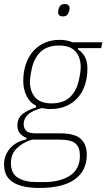

<svg xmlns="http://www.w3.org/2000/svg" viewBox="-35 -717 526 949"><path d="M394 48Q394 127 334.5 169.5Q275 212 159 212Q74 212 29.5 184Q-15 156 -15 96Q-15 51 14 17Q43 -17 95 -28L96 -36Q51 -52 51 -97Q51 -134 78 -154.5Q105 -175 143 -186L144 -194Q112 -210 96 -243.5Q80 -277 80 -316Q80 -363 93 -400.5Q106 -438 129.5 -464.5Q153 -491 186 -505.5Q219 -520 259 -520Q296 -520 323 -508H471L465 -479H351L350 -473Q373 -458 385 -435.5Q397 -413 397 -378Q397 -333 384.5 -296Q372 -259 348.5 -233Q325 -207 291 -192.5Q257 -178 215 -178Q203 -178 193 -179.5Q183 -181 172 -183Q124 -170 103 -150.5Q82 -131 82 -103Q82 -84 94 -71Q106 -58 141 -58H261Q335 -58 364.5 -30.5Q394 -3 394 48ZM220 -206Q280 -206 313 -239Q346 -272 356 -326Q361 -350 362.5 -363.5Q364 -377 364 -385Q364 -433 338 -462.5Q312 -492 257 -492Q197 -492 164 -459Q131 -426 121 -372Q116 -348 114.5 -334.5Q113 -321 113 -313Q113 -265 139 -235.5Q165 -206 220 -206ZM360 52Q360 12 338.5 -7.5Q317 -27 256 -27H123Q78 -13 48.5 15.5Q19 44 19 89Q19 141 54.5 162Q90 183 145 183H181Q263 183 311.5 150.5Q360 118 360 52ZM275 -636Q263 -636 257.5 -642Q252 -648 252 -656Q252 -665 255 -674Q259 -686 265.5 -691.5Q272 -697 286 -697Q298 -697 303.5 -691Q309 -685 309 -677Q309 -668 306 -659Q302 -647 295.5 -641.5Q289 -636 275 -636Z"/></svg>

Font: IBM Plex Sans Condensed ExtraLight
Style: Italic
Weight: 200
Width: 3
Italic angle: -11°
Designer: Mike Abbink, Paul van der Laan, Pieter van Rosmalen
Foundry: Bold Monday
Version: Version 1.3